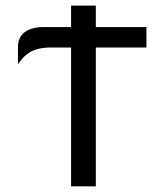

<svg xmlns="http://www.w3.org/2000/svg" viewBox="-20 -658 590 678"><path d="M231 -562.5V-638.2H318.4V-562.5H497.1V-490.2H318.4V0H231V-490.2H159.7Q133.3 -490.2 115 -485.4Q96.7 -480.5 83.5 -472.2Q70.3 -463.9 61 -453.4Q51.8 -442.9 43.5 -431.2V-491.7Q43.5 -526.9 67.6 -544.7Q91.8 -562.5 135.3 -562.5Z"/></svg>

Font: Code New Roman
Style: Regular
Weight: 400
Monospace: yes
Designer: Sam Radian
Foundry: Code New Roman
Version: Version 2.00 November 29, 2014